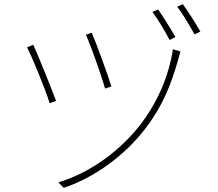

<svg xmlns="http://www.w3.org/2000/svg" viewBox="-20 -860 1040 917"><path d="M418 -704 390 -694C411 -651 468 -488 482 -437L512 -447C498 -495 438 -659 418 -704ZM842 -614 806 -625C786 -495 731 -369 649 -263C550 -136 408 -34 259 11L284 37C425 -9 574 -114 675 -247C758 -355 799 -461 832 -579C834 -588 839 -606 842 -614ZM139 -646 109 -634C128 -600 200 -427 217 -367L248 -378C224 -442 161 -598 139 -646ZM735 -815 708 -803C732 -771 770 -709 790 -669L818 -683C796 -722 757 -784 735 -815ZM853 -840 826 -828C852 -796 886 -737 909 -696L937 -709C914 -750 876 -809 853 -840Z"/></svg>

Font: Noto Sans JP Thin
Style: Regular
Weight: 100
Designer: Ryoko NISHIZUKA 西塚涼子 (kana, bopomofo & ideographs); Paul D. Hunt (Latin, Greek & Cyrillic); Sandoll Communications 산돌커뮤니
Foundry: Adobe
Version: Version 2.004;hotconv 1.0.118;makeotfexe 2.5.65603